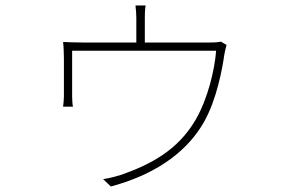

<svg xmlns="http://www.w3.org/2000/svg" viewBox="-20 -623 1040 700"><path d="M786 -471C780 -470 769 -468 743 -468H508V-557C508 -567 508 -588 511 -603H474C476 -588 477 -567 477 -557V-468H283C257 -468 229 -469 210 -470C212 -454 213 -426 213 -410V-271C213 -260 211 -242 210 -234H246C244 -242 243 -260 243 -271V-438H768C763 -372 739 -265 693 -186C628 -75 530 -24 423 14C407 19 379 27 356 30L384 57C570 7 671 -86 723 -177C770 -259 791 -374 798 -425C801 -440 804 -453 806 -459Z"/></svg>

Font: Genne Gothic ExtraLight
Style: Regular
Weight: 250
Designer: Ryoko NISHIZUKA (kana & ideographs); Paul D. Hunt (Latin, Greek & Cyrillic); Wenlong ZHANG (bopomofo); Sandoll Communica
Foundry: Adobe Systems Incorporated
Version: Version 1.004;PS 1.004;hotconv 16.6.51;makeotf.lib2.5.65220